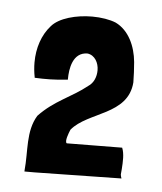

<svg xmlns="http://www.w3.org/2000/svg" viewBox="-35 -688 327 387"><g transform="rotate(5 128.0 -494.5)"><path d="M49 -333 222 -336H224C223 -339 222 -342 222 -344C222 -348 223 -351 223 -355C224 -370 225 -386 220 -398C180 -398 149 -397 108 -397C103 -400 110 -418 113 -425C145 -464 226 -464 231 -531C231 -544 230 -559 229 -572C226 -604 212 -635 185 -648C173 -653 155 -656 137 -656C105 -656 70 -647 55 -629C38 -610 29 -583 29 -554C29 -544 30 -534 32 -524V-523C53 -522 72 -522 99 -525V-526C99 -547 104 -581 134 -581C149 -579 157 -564 157 -549C157 -536 152 -523 141 -516C110 -491 75 -480 44 -447C24 -414 32 -375 28 -335V-333Z"/></g></svg>

Font: HEYCLAY
Style: Regular
Weight: 400
Designer: Marcelo Magalhaes
Foundry: Marcelo Magalhães
Version: Version 1.300;hotconv 1.0.109;makeotfexe 2.5.65596